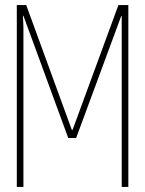

<svg xmlns="http://www.w3.org/2000/svg" viewBox="-20 -734 570 754"><path d="M46 0V-714H83L262 -224H265L445 -714H484V0H458V-671H456L279 -192H248L72 -672H70Q72 -636 72 -620.5Q72 -605 72 -583V0Z"/></svg>

Font: Noto Sans Mono Condensed Thin
Style: Regular
Weight: 100
Width: 3
Designer: Monotype Design Team
Foundry: Monotype Imaging Inc.
Version: Version 2.014; ttfautohint (v1.8.4.7-5d5b)